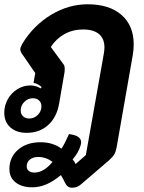

<svg xmlns="http://www.w3.org/2000/svg" viewBox="-28 -613 674 899"><path d="M276 242Q268 224 257 207Q222 236 189.5 250Q157 264 123 264Q74 264 45 241Q16 218 16 179Q16 123 56.5 88Q97 53 162 53Q219 53 260 83Q274 62 295 15Q352 21 352 54Q352 60 349 69Q339 103 312 133Q319 141 326 155L374 113L458 -361Q461 -378 461 -391Q461 -432 435.5 -453.5Q410 -475 361 -475Q313 -475 274 -453.5Q235 -432 210 -393L270 -311Q275 -305 275 -290Q275 -276 273 -268L249 -129Q238 -64 197.5 -27.5Q157 9 97 9Q49 9 20.5 -16.5Q-8 -42 -8 -85Q-8 -119 8.5 -148.5Q25 -178 53.5 -195.5Q82 -213 115 -213Q127 -213 140.5 -209Q154 -205 162 -199L167 -205Q149 -222 129 -225L137 -271L75 -361Q67 -372 67 -382Q67 -391 77 -409Q129 -494 211 -543.5Q293 -593 382 -593Q484 -593 541 -543Q598 -493 598 -406Q598 -380 594 -357L518 77Q514 98 507 110Q500 122 482 138L355 247Q343 258 332.5 262Q322 266 309 266Q287 266 276 242ZM166 -115Q166 -132 155 -142.5Q144 -153 126 -153Q103 -153 86 -136Q69 -119 69 -96Q69 -79 80 -68.5Q91 -58 109 -58Q132 -58 149 -75Q166 -92 166 -115ZM218 145Q187 122 151 122Q127 122 112 134Q97 146 97 166Q97 179 106.5 187Q116 195 133 195Q177 195 218 145Z"/></svg>

Font: K2D ExtraBold
Style: Italic
Weight: 800
Italic angle: -10°
Designer: Katatrad Aksorn Co.,Ltd.
Foundry: Cadson Demak Co.,Ltd.
Version: Version 1.000; ttfautohint (v1.6)